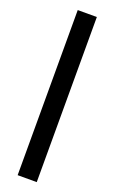

<svg xmlns="http://www.w3.org/2000/svg" viewBox="-157 -846 528 883"><g transform="rotate(20 106.5 -404.0)"><path d="M59.5 0V-808H153V0Z"/></g></svg>

Font: Encode Sans Condensed Medium
Style: Regular
Weight: 500
Width: 3
Designer: Multiple Designers
Foundry: Impallari Type
Version: Version 3.000; ttfautohint (v1.8.3) -l 8 -r 50 -G 200 -x 14 